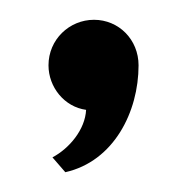

<svg xmlns="http://www.w3.org/2000/svg" viewBox="-20 -114 191 194"><path d="M120 -48C120 -74 100 -94 75 -94C50 -94 29 -74 29 -48C29 -26 45 -6 67 -3C66 17 50 36 33 45L46 60C95 49 120 -1 120 -48Z"/></svg>

Font: Englebert
Style: Regular
Weight: 400
Designer: Astigmatic (AOETI)
Foundry: Astigmatic (AOETI)
Version: Version 1.000